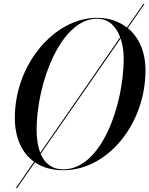

<svg xmlns="http://www.w3.org/2000/svg" viewBox="-20 -850 755 970"><path d="M300 10C523 10 715 -222 715 -495C715 -588.5 681.5 -662.5 625.5 -708L710 -830H704L621.5 -711C580.5 -742.5 529 -760 470 -760C257 -760 55 -528 55 -255C55 -155 89.5 -77.5 152 -33L60 100H66L156.5 -30C194.5 -4 243 10 300 10ZM470 -755.5C532 -755.5 568 -713.5 587 -661.5L183.5 -78.5C170 -112.5 165 -153.5 165 -195C165 -427 286 -755.5 470 -755.5ZM605 -555C605 -323 494 5.5 300 5.5C241 5.5 205.5 -26 185.5 -72.5L589.5 -655.5C600.5 -622.5 605 -586 605 -555Z"/></svg>

Font: Bodoni* 36pt
Style: Italic
Weight: 400
Italic angle: -13°
Version: Version 2.3